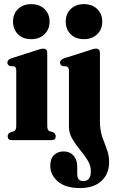

<svg xmlns="http://www.w3.org/2000/svg" viewBox="-20 -694 564 951"><path d="M134.5 -500Q93.5 -500 69 -524.5Q44.5 -549 44.5 -587Q44.5 -625 69.2 -649.2Q94 -673.5 134.5 -673.5Q175.5 -673.5 200.5 -649.2Q225.5 -625 225.5 -587Q225.5 -549 200.5 -524.5Q175.5 -500 134.5 -500ZM214 -431.5V-73.5Q214 -59 217 -52.5Q220 -46 227 -43.5L243.5 -39Q256 -31.5 256 -19Q256 0 236 0H38.5Q18 0 18 -19Q18 -31.5 31 -38.5L47.5 -43.5Q54.5 -46 57.5 -52.5Q60.5 -59 60.5 -73V-343Q60.5 -354 57.8 -358.5Q55 -363 48.5 -365.5L29.5 -366.5Q16.5 -372 16.5 -384Q16.5 -397.5 35.5 -405L159.5 -444.5Q173 -449.5 180.5 -451.2Q188 -453 194.5 -453Q214 -453 214 -431.5ZM395.5 -500Q354.5 -500 330 -524.5Q305.5 -549 305.5 -587Q305.5 -625 330.2 -649.2Q355 -673.5 395.5 -673.5Q436.5 -673.5 461.5 -649.2Q486.5 -625 486.5 -587Q486.5 -549 461.5 -524.5Q436.5 -500 395.5 -500ZM475 -94Q475 -49.5 486.2 -16.8Q497.5 16 509 45.2Q520.5 74.5 520.5 108.5Q520.5 167.5 482.2 202.5Q444 237.5 377 237.5Q304 237.5 266.5 204.8Q229 172 229 127.5Q229 92 247.5 74Q266 56 295.5 56Q325.5 56 344 76.5Q362.5 97 362.5 130V167Q362.5 203 392 203Q430 203 430 154.5Q430 125.5 413.5 99.2Q397 73 375.5 47Q354 21 337.8 -6.8Q321.5 -34.5 321.5 -67V-343Q321.5 -354 318.5 -358.5Q315.5 -363 309 -365.5L290 -366.5Q277.5 -372 277.5 -384Q277.5 -397.5 296.5 -405L420 -444Q434 -449.5 441.2 -451.2Q448.5 -453 455.5 -453Q475 -453 475 -431.5Z"/></svg>

Font: Fraunces 144pt S050
Style: Bold
Weight: 700
Version: Version 1.000; ttfautohint (v1.8.3)